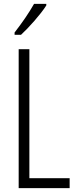

<svg xmlns="http://www.w3.org/2000/svg" viewBox="-20 -1060 396 987"><path d="M218 -1032V-1040H155C127 -991 96 -946 55 -893V-881H88C128 -918 189 -986 218 -1032ZM76 -93H338V-144H131V-807H76Z"/></svg>

Font: Noto Sans Kannada UI ExtraCondensed Light
Style: Regular
Weight: 300
Width: 2
Designer: Jelle Bosma - Monotype Design Team
Foundry: Monotype Imaging Inc.
Version: Version 2.005